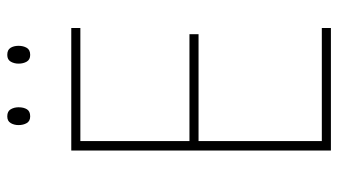

<svg xmlns="http://www.w3.org/2000/svg" viewBox="-221 -709 930 528"><g transform="rotate(-90 244.0 -445.0)"><path d="M431 0H94V-714H431V-689H120V-389H414V-364H120V-25H431ZM164 -859Q164 -871 169.5 -880.5Q175 -890 188 -890Q202 -890 207.5 -880.5Q213 -871 213 -859Q213 -845 207.5 -836Q202 -827 188 -827Q175 -827 169.5 -836.5Q164 -846 164 -859ZM333 -859Q333 -871 338.5 -880.5Q344 -890 357 -890Q371 -890 376.5 -881Q382 -872 382 -859Q382 -846 376.5 -836.5Q371 -827 357 -827Q344 -827 338.5 -836.5Q333 -846 333 -859Z"/></g></svg>

Font: Noto Sans Lao UI SemCond Thin
Style: Regular
Weight: 100
Width: 4
Designer: Monotype Design Team
Foundry: Monotype Imaging Inc.
Version: Version 2.000; ttfautohint (v1.8.4.7-5d5b)